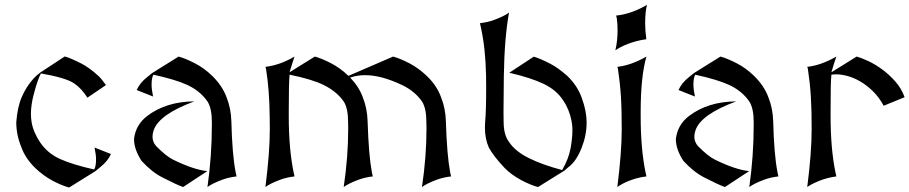

<svg xmlns="http://www.w3.org/2000/svg" viewBox="-20 -791 3846 812"><path d="M272.5 2Q243.2 -5.4 203.1 -26.4Q163.6 -47.4 129.9 -79.6Q86.9 -121.1 69.8 -169.9Q48.8 -220.7 48.8 -274.4Q54.2 -341.8 72.8 -382.3Q91.3 -424.8 121.1 -458Q133.8 -472.2 150.4 -484.4L253.9 -552.2Q277.8 -545.9 323.7 -522.5Q357.9 -504.9 396.5 -469.7Q408.2 -459 428.2 -431.2L349.6 -377.9Q325.7 -416 294.9 -437.5Q259.8 -461.9 153.3 -480.5L152.8 -480Q138.7 -453.6 122.6 -391.6Q110.8 -347.2 110.8 -308.6Q110.8 -293 113.3 -276.9Q119.6 -234.4 149.4 -189.5Q180.2 -143.1 233.9 -118.7Q284.2 -95.7 377.9 -74.2L378.4 -74.7Q386.2 -86.9 386.2 -117.2Q386.2 -136.2 379.9 -167L449.2 -139.6Q436 -109.9 406.2 -85.9Q383.8 -67.9 383.8 -67.4Z M558.1 -410.2Q570.8 -439.5 601.1 -463.9L624 -482.4L735.4 -551.8Q763.2 -544.4 804.2 -523.4Q843.3 -503.4 877.4 -470.2Q920.4 -428.2 938 -379.9Q957 -333 958.5 -277.3Q961.9 -138.7 976.6 -62.5L980.5 -44.9Q947.3 -41 920.9 -31.2Q878.4 -15.6 857.4 0Q876 -131.8 876 -262.2Q876 -268.6 876 -275.4Q876 -331.1 858.4 -360.4Q827.6 -405.8 773.4 -431.2Q724.6 -454.1 628.9 -475.1Q621.1 -462.9 621.1 -432.6Q621.1 -413.6 627.4 -382.8ZM754.4 0Q726.6 -9.8 666 -41Q620.6 -64.5 578.1 -111.3Q546.9 -160.2 546.9 -201.7Q546.9 -202.6 546.9 -204.1Q554.2 -263.2 601.6 -299.8Q681.6 -361.3 802.2 -362.3Q653.3 -307.6 629.9 -240.2Q625 -226.1 625 -212.9Q625 -190.4 640.6 -172.9Q682.6 -130.4 711.4 -116.2Q799.8 -72.8 856.9 -67.4Z M1102.5 0Q1121.1 -146.5 1121.1 -243.2Q1121.1 -291.5 1120.6 -295.9Q1119.6 -409.7 1105 -500.5L1102.5 -508.3Q1161.6 -515.1 1222.2 -549.8L1225.6 -551.8Q1215.8 -522.9 1204.6 -485.4L1311.5 -551.8Q1339.4 -544.4 1380.4 -523.4Q1418.9 -503.4 1453.6 -470.2L1642.6 -551.8Q1670.4 -544.4 1711.4 -523.4Q1749.5 -503.4 1784.7 -470.2Q1827.6 -429.2 1845.2 -379.9Q1864.3 -333 1865.7 -277.3Q1870.1 -135.3 1883.8 -62.5L1887.7 -44.9Q1855 -41 1828.1 -31.2Q1785.6 -15.6 1764.6 0Q1783.7 -127.9 1783.7 -247.6Q1783.2 -263.2 1783.2 -275.4Q1783.2 -331.5 1765.6 -360.4Q1735.8 -404.8 1680.7 -431.2Q1592.8 -473.1 1524.4 -473.1Q1490.2 -473.1 1460.9 -462.9Q1498 -424.3 1514.2 -379.9Q1533.2 -333 1534.7 -277.3Q1539.1 -135.3 1552.7 -62.5L1556.6 -44.9Q1523.9 -41 1497.1 -31.2Q1454.6 -15.6 1433.6 0Q1452.6 -127.9 1452.6 -247.6Q1452.1 -263.2 1452.1 -275.4Q1452.1 -331.5 1434.6 -360.4Q1405.3 -403.3 1349.6 -431.2Q1300.8 -455.6 1205.1 -475.1H1204.6Q1201.2 -439.5 1201.2 -316.9V-299.8Q1201.2 -162.6 1221.7 -62.5L1225.6 -44.9Q1192.4 -41 1166 -31.2Q1123.5 -15.6 1102.5 0Z M2357.4 -71.8Q2384.8 -118.7 2393.1 -164.1Q2400.9 -207 2400.9 -243.2Q2400.9 -260.3 2397 -280.3Q2387.2 -330.1 2360.8 -367.7Q2333 -410.6 2278.8 -436.5Q2225.6 -461.9 2133.8 -483.4L2237.3 -551.3Q2261.2 -544.9 2307.1 -521.5Q2341.3 -503.9 2380.4 -468.8Q2423.3 -426.8 2440.9 -375.5Q2460.9 -320.8 2460.9 -273.9V-272Q2460.9 -218.8 2439.5 -165Q2416.5 -107.4 2383.8 -84L2366.7 -69.3L2255.4 0Q2225.1 -7.8 2186 -28.3Q2140.6 -52.7 2113.3 -81.5Q2066.9 -130.9 2047.4 -167Q2030.8 -203.1 2030.8 -252Q2030.8 -264.2 2031.7 -274.4Q2036.1 -320.8 2036.1 -423.3Q2036.1 -450.7 2035.6 -472.7Q2033.2 -587.9 2013.7 -675.3L2009.8 -692.9Q2043 -696.8 2069.3 -706.5Q2111.8 -722.2 2132.8 -737.8Q2113.3 -631.3 2110.8 -469.7Q2109.4 -367.7 2109.4 -315.9Q2109.9 -286.6 2109.9 -277.3Q2109.9 -220.7 2132.3 -191.4Q2158.2 -150.9 2219.2 -121.1Q2274.9 -93.8 2357.4 -71.8Z M2582.5 -578.1Q2591.8 -618.2 2591.8 -662.1Q2591.8 -675.3 2591.1 -688.5Q2590.3 -701.7 2588.4 -714.8L2585.4 -725.1Q2648.4 -731.4 2712.9 -768.6L2716.3 -770.5Q2708.5 -742.7 2708.5 -690.9Q2708.5 -677.2 2709.7 -660.9Q2710.9 -644.5 2713.4 -625Q2693.4 -622.6 2673.6 -617.4Q2653.8 -612.3 2636.5 -605.7Q2619.1 -599.1 2605.2 -591.8Q2591.3 -584.5 2582.5 -578.1ZM2590.8 0Q2600.1 -73.7 2604.7 -134Q2609.4 -194.3 2609.4 -243.2Q2609.4 -282.7 2608.6 -317.1Q2607.9 -351.6 2606 -382.6Q2604 -413.6 2600.8 -442.4Q2597.7 -471.2 2593.3 -500.5L2590.8 -508.3Q2620.6 -511.7 2650.1 -522.2Q2679.7 -532.7 2710.4 -549.8L2713.9 -551.8Q2689.5 -467.3 2689.5 -316.9V-299.8Q2689.5 -162.6 2710 -62.5L2713.9 -44.9Q2692.9 -42.5 2674.1 -37.4Q2655.3 -32.2 2639.4 -25.9Q2623.5 -19.5 2611.1 -12.7Q2598.6 -5.9 2590.8 0Z M2849.6 -410.2Q2862.3 -439.5 2892.6 -463.9L2915.5 -482.4L3026.9 -551.8Q3054.7 -544.4 3095.7 -523.4Q3134.8 -503.4 3168.9 -470.2Q3211.9 -428.2 3229.5 -379.9Q3248.5 -333 3250 -277.3Q3253.4 -138.7 3268.1 -62.5L3272 -44.9Q3238.8 -41 3212.4 -31.2Q3169.9 -15.6 3148.9 0Q3167.5 -131.8 3167.5 -262.2Q3167.5 -268.6 3167.5 -275.4Q3167.5 -331.1 3149.9 -360.4Q3119.1 -405.8 3064.9 -431.2Q3016.1 -454.1 2920.4 -475.1Q2912.6 -462.9 2912.6 -432.6Q2912.6 -413.6 2918.9 -382.8ZM3045.9 0Q3018.1 -9.8 2957.5 -41Q2912.1 -64.5 2869.6 -111.3Q2838.4 -160.2 2838.4 -201.7Q2838.4 -202.6 2838.4 -204.1Q2845.7 -263.2 2893.1 -299.8Q2973.1 -361.3 3093.8 -362.3Q2944.8 -307.6 2921.4 -240.2Q2916.5 -226.1 2916.5 -212.9Q2916.5 -190.4 2932.1 -172.9Q2974.1 -130.4 3002.9 -116.2Q3091.3 -72.8 3148.4 -67.4Z M3394 0Q3403.3 -73.7 3408 -134Q3412.6 -194.3 3412.6 -243.2Q3412.6 -282.7 3411.9 -317.1Q3411.1 -351.6 3409.2 -382.6Q3407.2 -413.6 3404.1 -442.4Q3400.9 -471.2 3396.5 -500.5L3394 -508.3Q3423.8 -511.7 3453.4 -522.2Q3482.9 -532.7 3513.7 -549.8L3517.1 -551.8Q3512.2 -537.6 3506.8 -520.8Q3501.5 -503.9 3496.1 -485.4L3603 -551.8Q3622.6 -546.4 3651.6 -533Q3680.7 -519.5 3710.4 -497.8Q3740.2 -476.1 3766.4 -446.5Q3792.5 -417 3805.7 -379.9L3717.3 -343.8Q3697.3 -380.4 3671.4 -405.5Q3645.5 -430.7 3618.2 -446.5Q3590.8 -462.4 3564.5 -469.5Q3538.1 -476.6 3517.1 -476.6Q3506.8 -476.6 3496.6 -475.1H3496.1Q3494.1 -457 3493.4 -417.7Q3492.7 -378.4 3492.7 -316.9V-299.8Q3492.7 -162.6 3513.2 -62.5L3517.1 -44.9Q3498 -42.5 3479.5 -37.6Q3460.9 -32.7 3444.6 -26.1Q3428.2 -19.5 3415 -12.7Q3401.9 -5.9 3394 0Z"/></svg>

Font: MedievalSharp
Style: Regular
Weight: 500
Version: Version 1.0